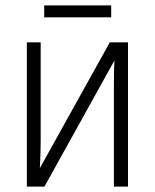

<svg xmlns="http://www.w3.org/2000/svg" viewBox="-20 -688 570 708"><path d="M143 -624H390V-668H143ZM79 0H144L402 -465C400 -429 400 -394 400 -359V0H452V-532H385L127 -68C129 -104 130 -135 130 -169V-532H79Z"/></svg>

Font: Noto Sans Mono Condensed Light
Style: Regular
Weight: 300
Width: 3
Designer: Monotype Design Team
Foundry: Monotype Imaging Inc.
Version: Version 2.014